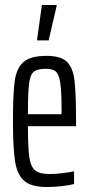

<svg xmlns="http://www.w3.org/2000/svg" viewBox="-20 -742 358 770"><path d="M285 -236H92Q92 -150 97.5 -112Q103 -74 120.5 -59Q138 -44 179 -44Q200 -44 230 -47.5Q260 -51 277 -55V-4Q258 1 228 4.5Q198 8 168 8Q107 8 78.5 -15.5Q50 -39 41 -91.5Q32 -144 32 -254Q32 -366 39 -417Q46 -468 74 -493Q102 -518 166 -518Q223 -518 247.5 -495Q272 -472 278.5 -421Q285 -370 285 -255ZM92 -284H227V-301Q227 -377 221.5 -411Q216 -445 203.5 -455.5Q191 -466 164 -466Q129 -466 115 -454Q101 -442 96.5 -406.5Q92 -371 92 -284ZM129 -580V-585L148 -722H207V-717L175 -580Z"/></svg>

Font: Saira Ultra Condensed
Style: Regular
Weight: 400
Width: 1
Designer: Hector Gatti with collaboration of the Omnibus-Type team
Foundry: Omnibus-Type
Version: Version 1.001; ttfautohint (v1.8)